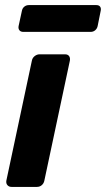

<svg xmlns="http://www.w3.org/2000/svg" viewBox="-20 -733 416 753"><path d="M25 0Q15 0 9 -7Q3 -14 5 -25L105 -495Q107 -506 116 -513Q125 -520 135 -520H235Q246 -520 251 -513Q256 -506 254 -495L154 -25Q152 -14 144 -7Q136 0 125 0ZM71 -608Q61 -608 56 -614.5Q51 -621 53 -631L66 -691Q68 -701 75.5 -707Q83 -713 93 -713H358Q368 -713 372.5 -707Q377 -701 375 -691L363 -631Q361 -621 353.5 -614.5Q346 -608 336 -608Z"/></svg>

Font: Rubik SemiBold
Style: Italic
Weight: 600
Italic angle: -12°
Designer: Hubert and Fischer
Foundry: Hubert and Fischer
Version: Version 2.300;gftools[0.9.30]